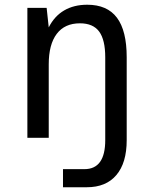

<svg xmlns="http://www.w3.org/2000/svg" viewBox="-20 -580 642 808"><path d="M245.1 131.8H335.4Q422.9 131.8 422.9 9.8V-338.9Q422.9 -412.6 397.2 -447.3Q371.6 -481.9 316.4 -481.9Q252.4 -481.9 218.8 -437.5Q185.1 -393.1 185.1 -309.1V0H95.2V-546.9H176.3L185.1 -464.8Q209 -512.2 250 -536.1Q291 -560.1 347.2 -560.1Q431.2 -560.1 472.2 -505.4Q513.2 -450.7 513.2 -338.9V9.8Q513.2 105.5 469.7 156.7Q426.3 208 345.2 208H245.1Z"/></svg>

Font: Hack
Style: Regular
Weight: 400
Monospace: yes
Designer: Christopher Simpkins
Foundry: Christopher Simpkins
Version: Version 2.019; ttfautohint (v1.4.1) -l 4 -r 80 -G 350 -x 0 -